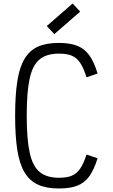

<svg xmlns="http://www.w3.org/2000/svg" viewBox="-20 -1058 640 1092"><path d="M315 14Q244 14 196.5 -7.5Q149 -29 120 -77Q91 -125 78.5 -204.5Q66 -284 66 -401Q66 -517 78.5 -596.5Q91 -676 120 -724Q149 -772 196.5 -793Q244 -814 315 -814Q378 -814 419.5 -797.5Q461 -781 488 -743.5Q515 -706 535 -640L472 -618Q456 -671 436 -700.5Q416 -730 388 -741.5Q360 -753 315 -753Q246 -753 206 -721Q166 -689 149 -612.5Q132 -536 132 -401Q132 -266 149 -189Q166 -112 206 -79.5Q246 -47 315 -47Q360 -47 388 -58.5Q416 -70 436 -99Q456 -128 472 -179L535 -158Q515 -93 488 -55.5Q461 -18 420 -2Q379 14 315 14ZM289 -864 246 -910 393 -1038 436 -992Z"/></svg>

Font: Victor Mono Light
Style: Regular
Weight: 300
Monospace: yes
Designer: Rune Bjørnerås
Version: Version 1.561;gftools[0.9.30]